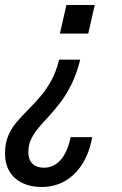

<svg xmlns="http://www.w3.org/2000/svg" viewBox="-65 -531 486 766"><path d="M100 215Q57 215 24 199Q-9 183 -27 153Q-45 123 -45 81Q-45 42 -33 12.5Q-21 -17 -0.5 -41.5Q20 -66 44.5 -90.5Q69 -115 93.5 -143Q118 -171 138.5 -207.5Q159 -244 171 -293H255Q241 -237 220.5 -195.5Q200 -154 177 -123.5Q154 -93 131 -68.5Q108 -44 89.5 -22Q71 0 59.5 23.5Q48 47 48 77Q48 106 64.5 122Q81 138 110 138Q149 138 176.5 107.5Q204 77 217 16H303Q291 81 262 125.5Q233 170 192 192.5Q151 215 100 215ZM313 -511 287 -397H174L200 -511Z"/></svg>

Font: Instrument Sans Condensed Medium
Style: Italic
Weight: 500
Width: 3
Italic angle: -13°
Designer: Rodrigo Fuenzalida
Foundry: fragTYPE
Version: Version 1.000;gftools[0.9.28]